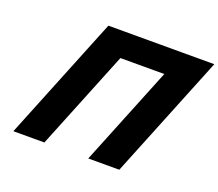

<svg xmlns="http://www.w3.org/2000/svg" viewBox="-133 -1014 1369 1203"><g transform="rotate(20 551.0 -412.5)"><path d="M535.9 -660H828.5L561.8 0H768.6L1101.9 -825H895.1H602.5H395.7L62.4 0H269.2Z"/></g></svg>

Font: Hussar
Style: BdWideOblFour
Weight: 700
Foundry: Cannot Into Space Fonts
Version: Version 2.00